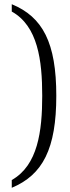

<svg xmlns="http://www.w3.org/2000/svg" viewBox="-20 -772 333 914"><path d="M36 85V122C184 60 248 -64 248 -316C248 -568 184 -691 36 -752V-717C160 -648 181 -485 181 -316C181 -147 160 15 36 85Z"/></svg>

Font: Noto Serif Georgian SemiCondensed Light
Style: Regular
Weight: 300
Width: 4
Designer: Monotype Design Team, Akaki Razmadze
Foundry: Google LLC
Version: Version 2.003